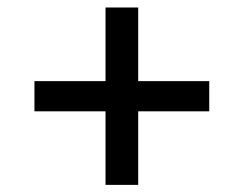

<svg xmlns="http://www.w3.org/2000/svg" viewBox="-20 -588 660 520"><path d="M73.3 -368.3H546.7V-286.5H73.3ZM354.3 -567.7V-87.3H265.8V-567.7Z"/></svg>

Font: Monaspace Neon Var ExtraLight
Style: Regular
Weight: 200
Designer: Riley Cran and the Lettermatic Team
Version: Version 1.200 (Monaspace Neon Var)